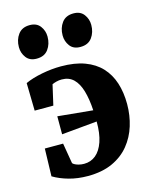

<svg xmlns="http://www.w3.org/2000/svg" viewBox="-122 -890 780 984"><g transform="rotate(-15 268.0 -398.0)"><path d="M221 14Q167.5 14 121.5 1.2Q75.5 -11.5 39.5 -33L43.5 -179.5H140.5L158.5 -73Q159 -69 167.2 -64Q175.5 -59 189.2 -55.2Q203 -51.5 218.5 -51.5Q254 -51.5 280.5 -73.2Q307 -95 321.8 -138Q336.5 -181 336 -244.5L148 -227V-322.5L334 -304.5Q330.5 -364.5 317.8 -408.2Q305 -452 280.8 -475.5Q256.5 -499 218.5 -499Q203.5 -499 190 -495.5Q176.5 -492 167 -487.5L142.5 -380.5H43.5L40.5 -527.5Q77 -544.5 130 -554.8Q183 -565 232 -565Q305 -565 357.5 -545.5Q410 -526 443.8 -489.8Q477.5 -453.5 493.8 -403Q510 -352.5 510 -290.5Q510 -231 493.2 -176.5Q476.5 -122 441.5 -79Q406.5 -36 351.8 -11Q297 14 221 14ZM122.5 -635Q86.5 -635 68 -659.5Q49.5 -684 49.5 -715.5Q49.5 -754.5 70.2 -782.5Q91 -810.5 131.5 -810.5H132.5Q168.5 -810.5 187 -786Q205.5 -761.5 205.5 -730Q205.5 -691 185 -663Q164.5 -635 123.5 -635ZM354.5 -635Q318 -635 299.8 -659.5Q281.5 -684 281.5 -715.5Q281.5 -754.5 302.2 -782.5Q323 -810.5 363.5 -810.5H364.5Q400.5 -810.5 419 -786Q437.5 -761.5 437.5 -730Q437.5 -691 417 -663Q396.5 -635 355.5 -635Z"/></g></svg>

Font: Merriweather 28pt Black
Style: Regular
Weight: 900
Version: Version 2.100